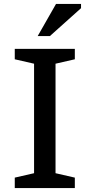

<svg xmlns="http://www.w3.org/2000/svg" viewBox="-20 -955 455 975"><path d="M360 -53V0H55V-53L153 -75.5V-631.5L55 -654V-707H360V-654L262 -631.5V-75.5ZM171.5 -772 264.5 -935H391.5V-913.5L233.5 -772Z"/></svg>

Font: Newsreader Caption
Style: Regular
Weight: 400
Designer: Hugues Gentile
Foundry: Production Type
Version: Version 1.001